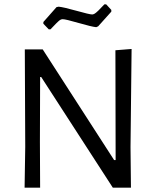

<svg xmlns="http://www.w3.org/2000/svg" viewBox="-20 -870 723 890"><path d="M472 -850 496 -824V-816L435 -748L426 -744Q405 -746 344.5 -763.5Q284 -781 271 -781Q266 -781 261.5 -779Q257 -777 251 -771.5Q245 -766 240.5 -761.5Q236 -757 228 -748.5Q220 -740 214 -734H206L181 -760V-768L242 -837L252 -839Q274 -837 334.5 -820Q395 -803 407 -803Q411 -803 415.5 -805Q420 -807 426 -812Q432 -817 436.5 -821.5Q441 -826 449.5 -835Q458 -844 464 -850ZM590 -643 585 -188 587 0H503L171 -513H166L165 -211L166 0H94L97 -190L95 -641H178L509 -128H516L515 -637Z"/></svg>

Font: Alegreya Sans SC
Style: Regular
Weight: 400
Designer: Juan Pablo del Peral
Foundry: Huerta Tipografica
Version: Version 2.007